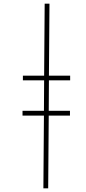

<svg xmlns="http://www.w3.org/2000/svg" viewBox="-20 -779 468 1040"><path d="M241 241 244 -153H359V-179H244L245 -344H360V-369H245L248 -759H222L219 -369H104V-344H219L218 -179H102V-153H218L215 241Z"/></svg>

Font: Noto Sans Display SemiCondensed Thin
Style: Italic
Weight: 250
Width: 4
Designer: Monotype Design team
Foundry: Monotype Imaging Inc.
Version: 1.000